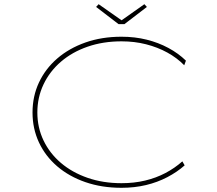

<svg xmlns="http://www.w3.org/2000/svg" viewBox="-20 -885 1032 915"><path d="M559 10Q465 10 387 -17Q309 -44 252.5 -92.5Q196 -141 165.5 -206.5Q135 -272 135 -349Q135 -426 165.5 -491.5Q196 -557 252.5 -606Q309 -655 387 -682.5Q465 -710 559 -710Q623 -710 679 -696Q735 -682 782.5 -656.5Q830 -631 866 -596L858 -574Q824 -609 777.5 -634.5Q731 -660 676 -674Q621 -688 559 -688Q471 -688 397.5 -662.5Q324 -637 270.5 -591Q217 -545 187.5 -483Q158 -421 158 -349Q158 -277 187.5 -215.5Q217 -154 270.5 -108.5Q324 -63 397.5 -37.5Q471 -12 559 -12Q619 -12 671.5 -24.5Q724 -37 768.5 -60.5Q813 -84 849 -116L860 -97Q824 -65 777 -40.5Q730 -16 675.5 -3Q621 10 559 10ZM545 -770 438 -852 450 -865 567 -783H552L668 -865L680 -852L573 -770Z"/></svg>

Font: Lexend Zetta Thin
Style: Regular
Weight: 250
Version: Version 1.007